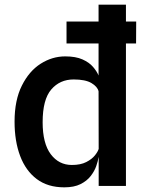

<svg xmlns="http://www.w3.org/2000/svg" viewBox="-20 -798 636 824"><path d="M256 6Q185 6 137.8 -29.5Q90.5 -65 66.5 -128.5Q42.5 -192 42.5 -276Q42.5 -368 73.8 -430.5Q105 -493 154.5 -524.5Q204 -556 260 -556Q305 -556 334 -543Q363 -530 379.2 -511Q395.5 -492 403 -474V-611.5H265.5V-705.5H403V-778H520.5V-705.5H564.5L564 -611.5H520.5V0H403.5V-124L403 -123Q400.5 -107 393 -85.2Q385.5 -63.5 369.2 -42.5Q353 -21.5 325.5 -7.8Q298 6 256 6ZM163 -273.5Q163 -182.5 197.8 -136.2Q232.5 -90 288.5 -90Q326 -90 350.2 -102.5Q374.5 -115 387.2 -131Q400 -147 403 -158L403.5 -156.5L403 -406.5V-406Q398.5 -426 372.5 -441.5Q346.5 -457 296 -457Q237 -457 200 -414Q163 -371 163 -273.5Z"/></svg>

Font: Spline Sans Medium
Style: Regular
Weight: 500
Designer: Eben Sorkin, Mirko Velimirovic
Foundry: Sorkin Type
Version: Version 1.000; ttfautohint (v1.8.3)